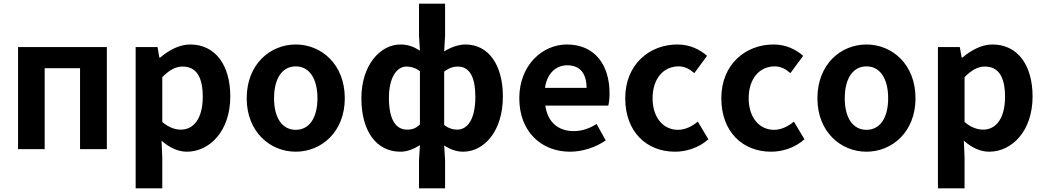

<svg xmlns="http://www.w3.org/2000/svg" viewBox="-20 -818 5729 1053"><path d="M79 -560V0H225V-444H419V0H566V-560Z M724 -560V215H870V45L866 -47C867 -46 869 -45 870 -43C912 -7 958 14 1005 14C1128 14 1243 -97 1243 -289C1243 -461 1161 -574 1023 -574C963 -574 905 -542 858 -502H854L844 -560ZM870 -149V-395C909 -434 943 -453 981 -453C1058 -453 1092 -394 1092 -287C1092 -165 1040 -107 972 -107C942 -107 906 -118 870 -149Z M1602 14C1742 14 1871 -94 1871 -279C1871 -466 1742 -574 1602 -574C1462 -574 1333 -466 1333 -279C1333 -94 1462 14 1602 14ZM1602 -106C1526 -106 1483 -174 1483 -279C1483 -385 1526 -454 1602 -454C1678 -454 1721 -385 1721 -279C1721 -174 1678 -106 1602 -106Z M2176 14C2213 14 2249 -1 2278 -19C2280 -20 2281 -21 2283 -22L2278 62V215H2421V62L2416 -20C2418 -19 2419 -18 2421 -17C2453 3 2486 14 2520 14C2634 14 2738 -97 2738 -289C2738 -461 2660 -574 2533 -574C2495 -574 2454 -559 2421 -539C2419 -538 2418 -537 2416 -536L2421 -622V-798H2278V-622L2283 -540C2281 -541 2280 -542 2278 -543C2250 -561 2218 -574 2176 -574C2066 -574 1962 -462 1962 -279C1962 -96 2046 14 2176 14ZM2416 -425C2418 -426 2419 -428 2421 -429C2446 -447 2468 -453 2491 -453C2556 -453 2587 -394 2587 -287C2587 -165 2545 -107 2487 -107C2468 -107 2444 -112 2421 -129C2419 -130 2418 -132 2416 -133ZM2209 -453C2232 -453 2256 -447 2278 -431C2280 -430 2281 -428 2283 -427V-136C2281 -134 2280 -133 2278 -131C2258 -113 2238 -107 2213 -107C2149 -107 2113 -165 2113 -281C2113 -393 2156 -453 2209 -453Z M3106 14C3176 14 3247 -10 3302 -48L3252 -138C3212 -113 3172 -99 3126 -99C3043 -99 2983 -147 2971 -239H3316C3320 -252 3323 -279 3323 -306C3323 -461 3243 -574 3089 -574C2955 -574 2828 -461 2828 -279C2828 -95 2950 14 3106 14ZM2969 -336C2980 -418 3032 -460 3091 -460C3163 -460 3197 -412 3197 -336Z M3682 14C3744 14 3812 -7 3865 -54L3807 -151C3776 -125 3738 -106 3698 -106C3617 -106 3559 -174 3559 -279C3559 -385 3617 -454 3702 -454C3734 -454 3760 -441 3788 -417L3858 -512C3817 -547 3764 -574 3695 -574C3543 -574 3409 -466 3409 -279C3409 -94 3527 14 3682 14Z M4209 14C4271 14 4339 -7 4392 -54L4334 -151C4303 -125 4265 -106 4225 -106C4144 -106 4086 -174 4086 -279C4086 -385 4144 -454 4229 -454C4261 -454 4287 -441 4315 -417L4385 -512C4344 -547 4291 -574 4222 -574C4070 -574 3936 -466 3936 -279C3936 -94 4054 14 4209 14Z M4732 14C4872 14 5001 -94 5001 -279C5001 -466 4872 -574 4732 -574C4592 -574 4463 -466 4463 -279C4463 -94 4592 14 4732 14ZM4732 -106C4656 -106 4613 -174 4613 -279C4613 -385 4656 -454 4732 -454C4808 -454 4851 -385 4851 -279C4851 -174 4808 -106 4732 -106Z M5124 -560V215H5270V45L5266 -47C5267 -46 5269 -45 5270 -43C5312 -7 5358 14 5405 14C5528 14 5643 -97 5643 -289C5643 -461 5561 -574 5423 -574C5363 -574 5305 -542 5258 -502H5254L5244 -560ZM5270 -149V-395C5309 -434 5343 -453 5381 -453C5458 -453 5492 -394 5492 -287C5492 -165 5440 -107 5372 -107C5342 -107 5306 -118 5270 -149Z"/></svg>

Font: Noto Sans KR Bold
Style: Regular
Weight: 700
Designer: Ryoko NISHIZUKA  (kana & ideographs); Paul D. Hunt (Latin, Greek & Cyrillic); Wenlong ZHANG  (bopomofo); Sandoll Communi
Foundry: Adobe Systems Incorporated
Version: Version 1.004;PS 1.004;hotconv 1.0.82;makeotf.lib2.5.63406